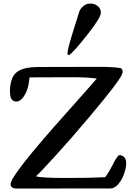

<svg xmlns="http://www.w3.org/2000/svg" viewBox="-20 -1063 760 1083"><path d="M486.3 -884.8Q393.1 -764.2 367.2 -751L360.4 -757.8V-760.3Q360.4 -782.7 391.4 -883.1Q422.4 -983.4 427.5 -998.3Q432.6 -1013.2 449.5 -1028.1Q466.3 -1043 489.5 -1043Q512.7 -1043 530.8 -1029.3Q548.8 -1015.6 548.8 -990.7Q548.8 -965.8 486.3 -884.8ZM602.5 0 76.7 0.5Q39.6 0.5 39.6 -24.4Q39.6 -74.2 357.9 -429.7Q480 -566.4 525.9 -619.6Q479 -627.4 388.7 -627.4L146.5 -626.5L144 -605Q137.2 -547.4 107.9 -510.7Q91.3 -490.2 73 -490.2Q54.7 -490.2 45.4 -503.4Q36.1 -516.6 36.1 -548.8Q36.1 -581.1 44.9 -610.1Q53.7 -639.2 74.2 -655.8Q110.4 -685.1 197.8 -685.1L536.1 -686Q619.6 -686 660.6 -678.7L660.2 -679.2Q671.9 -671.9 671.9 -659.4Q671.9 -647 657 -623.3Q642.1 -599.6 614.3 -563.5Q577.6 -515.1 485.4 -405Q393.1 -294.9 299.6 -191.9Q206.1 -88.9 183.1 -68.8Q210.4 -59.1 351.8 -59.1Q493.2 -59.1 573.2 -63.5Q592.3 -86.4 627.4 -156.2Q646 -188 653.3 -188Q669.9 -188 680.9 -176.3Q691.9 -164.6 691.9 -141.6Q691.9 -118.7 680.7 -84.7Q669.4 -50.8 648.2 -25.4Q627 0 602.5 0Z"/></svg>

Font: Corben
Style: Regular
Weight: 400
Designer: vernon adams
Foundry: vernon adams
Version: Version 1.101